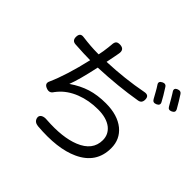

<svg xmlns="http://www.w3.org/2000/svg" viewBox="-200 -1057 1324 1324"><g transform="rotate(45 462.0 -395.0)"><path d="M326 35Q290 31 282 2Q276 -20 295 -32Q312 -42 340 -39Q500 -28 599 -68Q711 -113 711 -213Q711 -269 667 -304Q620 -340 538 -340Q449 -340 375 -311Q298 -281 251 -225Q245 -218 239 -210Q221 -179 187 -192Q148 -206 165 -240Q216 -354 259 -541Q201 -541 109 -547Q76 -550 76 -585Q76 -627 113 -622Q197 -611 259 -611H272Q281 -653 284 -684Q284 -686 285 -691Q288 -711 288 -721Q289 -745 298.5 -754.5Q308 -764 331 -763Q377 -760 366 -710Q362 -688 360 -678Q358 -667 352 -638Q349 -622 347 -613Q522 -620 677 -650Q720 -659 720 -617Q720 -583 689 -578Q524 -550 332 -542Q300 -393 273 -324Q337 -368 401 -388Q465 -408 546 -408Q660 -408 727 -354Q791 -301 791 -215Q791 -68 651 -4Q530 52 326 35ZM758 -661Q748 -681 733 -706Q720 -730 707 -749Q691 -772 720 -786Q743 -797 755 -779Q793 -720 811 -685Q824 -661 796 -649Q770 -638 758 -661ZM869 -700Q855 -726 842 -747Q836 -757 824 -777Q819 -784 817 -788Q798 -814 829 -826Q852 -835 864 -817Q891 -776 921 -723Q932 -701 906.5 -689Q881 -677 869 -700Z"/></g></svg>

Font: GenSenRounded JP R
Style: Regular
Weight: 400
Version: Version 1.501;PS 1;hotconv 16.6.51;makeotf.lib2.5.65220